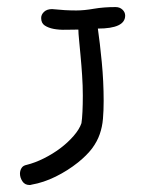

<svg xmlns="http://www.w3.org/2000/svg" viewBox="-20 -527 409 549"><path d="M70.3 1Q68.4 2 64.5 2Q50.8 2 43.9 -8.8Q37.1 -19.5 37.1 -30.3Q37.1 -39.1 41.5 -46.4Q45.9 -53.7 56.6 -55.7Q80.1 -61.5 105.5 -74.2Q130.9 -86.9 152.3 -103Q173.8 -119.1 190.4 -138.2Q207 -157.2 212.9 -174.8Q214.8 -186.5 215.8 -207.5Q216.8 -228.5 216.8 -253.9Q216.8 -282.2 214.8 -311.5Q212.9 -340.8 210.4 -366.7Q208 -392.6 206.1 -412.6Q204.1 -432.6 204.1 -442.4Q186.5 -442.4 168 -441.9Q149.4 -441.4 133.8 -444.3Q118.2 -447.3 107.9 -454.1Q97.7 -460.9 97.7 -475.6Q97.7 -485.4 106 -493.2Q114.3 -501 128.9 -501Q148.4 -499 165.5 -498Q182.6 -497.1 198.2 -497.1Q220.7 -497.1 248.5 -502Q276.4 -506.8 310.5 -506.8Q322.3 -506.8 330.1 -499.5Q337.9 -492.2 337.9 -482.4Q337.9 -445.3 259.8 -445.3Q265.6 -405.3 271 -349.6Q276.4 -293.9 276.4 -238.3Q276.4 -210.9 274.4 -187.5Q272.5 -164.1 265.1 -143.1Q257.8 -122.1 243.2 -102.5Q228.5 -83 203.1 -62.5Q173.8 -39.1 139.2 -22Q104.5 -4.9 70.3 1Z"/></svg>

Font: Hi Melody
Style: Regular
Weight: 400
Designer: YoonDesign Inc.
Foundry: YoonDesign Inc.
Version: Version 3.00